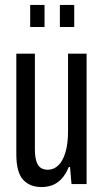

<svg xmlns="http://www.w3.org/2000/svg" viewBox="-20 -744 421 776"><path d="M148 12Q100 12 73 -18Q46 -48 46 -120V-527H121V-139Q121 -122 123.5 -107Q126 -92 131.5 -81Q137 -70 147.5 -64Q158 -58 174 -58Q197 -58 215.5 -75.5Q234 -93 244.5 -128Q255 -163 255 -216V-527H330V0H269L263 -69H258Q246 -40 229.5 -22Q213 -4 192.5 4Q172 12 148 12ZM102 -635V-724H160V-635ZM222 -635V-724H280V-635Z"/></svg>

Font: Archivo ExtraCondensed
Style: Regular
Weight: 400
Width: 2
Designer: Hector Gatti
Foundry: Omnibus-Type
Version: Version 2.001